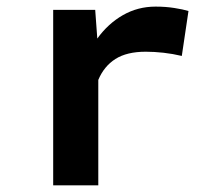

<svg xmlns="http://www.w3.org/2000/svg" viewBox="-20 -558 640 578"><path d="M448.2 -538.1Q479 -538.1 505.1 -533.9Q531.2 -529.8 547.4 -524.9L527.3 -389.6Q500.5 -396 472.4 -399.2Q444.3 -402.3 418.9 -402.3Q361.8 -402.3 327.4 -380.4Q293 -358.4 275.9 -317.4V0H140.1V-528.3H266.6L272.9 -441.9Q305.2 -486.8 350.1 -512.5Q395 -538.1 448.2 -538.1Z"/></svg>

Font: Roboto Mono
Style: Bold
Weight: 700
Designer: Google
Version: Version 2.000985; 2015; ttfautohint (v1.3)